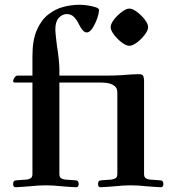

<svg xmlns="http://www.w3.org/2000/svg" viewBox="-20 -779 730 805"><path d="M35 -8Q35 -23 49 -23L91 -26Q101 -27 108.5 -31.5Q116 -36 116 -50V-433H43Q35 -433 35 -439Q35 -444 40.5 -453Q46 -462 54 -462H116V-544Q116 -610 134 -652Q152 -694 181.5 -717.5Q211 -741 245.5 -750Q280 -759 313 -759Q330 -759 349 -756Q368 -753 381.5 -748.5Q395 -744 395 -738Q395 -723 387 -700.5Q379 -678 367.5 -660.5Q356 -643 344 -643Q335 -643 327 -652Q319 -661 312 -675Q305 -691 292.5 -705.5Q280 -720 260 -720Q241 -720 226.5 -704Q212 -688 212 -656Q212 -647 214.5 -623.5Q217 -600 219 -585Q223 -563 226 -534Q229 -505 229 -491V-462H426Q440 -462 459 -462.5Q478 -463 491 -464Q515 -466 532.5 -467Q550 -468 562 -468Q578 -468 581 -459.5Q584 -451 584 -440V-50Q584 -36 591.5 -31.5Q599 -27 609 -26L651 -23Q665 -23 665 -8Q665 6 655 6Q645 6 627.5 4.5Q610 3 595 2Q578 0 560 -1Q542 -2 528 -2Q514 -2 496 -1Q478 0 461 2Q446 3 428.5 4.5Q411 6 401 6Q391 6 391 -8Q391 -23 404 -23L446 -26Q456 -27 464 -31.5Q472 -36 472 -50V-387Q472 -403 467.5 -410.5Q463 -418 455 -422Q444 -429 429 -431Q414 -433 399 -433H229V-50Q229 -36 236.5 -31.5Q244 -27 254 -26L296 -23Q310 -23 310 -8Q310 6 299 6Q289 6 271.5 4.5Q254 3 239 2Q222 0 204 -1Q186 -2 172 -2Q158 -2 140 -1Q122 0 105 2Q90 3 72.5 4.5Q55 6 45 6Q35 6 35 -8ZM444 -665Q444 -679 458 -697Q472 -715 490.5 -729Q509 -743 522 -743Q536 -743 554.5 -729Q573 -715 587 -697Q601 -679 601 -665Q601 -652 587 -633.5Q573 -615 554.5 -601Q536 -587 522 -587Q509 -587 490.5 -601Q472 -615 458 -633.5Q444 -652 444 -665Z"/></svg>

Font: Monomakh
Style: Regular
Weight: 400
Version: Version 1.200; ttfautohint (v1.8.4.7-5d5b)